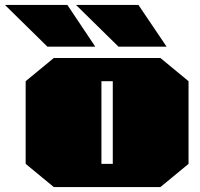

<svg xmlns="http://www.w3.org/2000/svg" viewBox="-76 -758 812 778"><path d="M116 -569 -56 -738H197L310 -569ZM404 -569 232 -738H485L599 -569ZM142 0 28 -94V-429L142 -523H574L688 -429V-94L574 0ZM335 -94H381V-429H335Z"/></svg>

Font: Tomorrow Black
Style: Regular
Weight: 900
Designer: Tony de Marco, Monica Rizzolli
Foundry: Just in Type
Version: Version 2.002